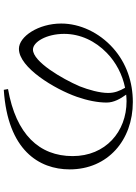

<svg xmlns="http://www.w3.org/2000/svg" viewBox="130 -866 739 1040"><g transform="rotate(90 500.0 -345.5)"><path d="M483 -561C483 -516 466 -455 447 -407C406 -312 314 -154 248 -154C207 -154 163 -227 163 -323C163 -411 202 -492 266 -554C317 -604 385 -639 455 -653C472 -623 483 -597 483 -561ZM466 4C793 -17 897 -187 897 -353C897 -560 738 -695 532 -695C425 -695 322 -661 240 -588C155 -512 107 -408 107 -307C107 -184 177 -78 244 -78C346 -78 462 -272 504 -392C524 -449 535 -505 535 -553C535 -592 515 -627 492 -659C504 -660 516 -661 528 -661C693 -661 825 -547 825 -369C825 -188 707 -62 462 -19Z"/></g></svg>

Font: Source Han Serif AKR9
Style: Regular
Weight: 400
Designer: Ryoko NISHIZUKA 西塚涼子 (kana & ideographs); Frank Grießhammer (Latin, Greek & Cyrillic); Sandoll Communications 산돌커뮤니케이션, 
Foundry: Adobe Systems Incorporated
Version: Version 1.005;hotconv 1.0.107;makeotfexe 2.5.65593